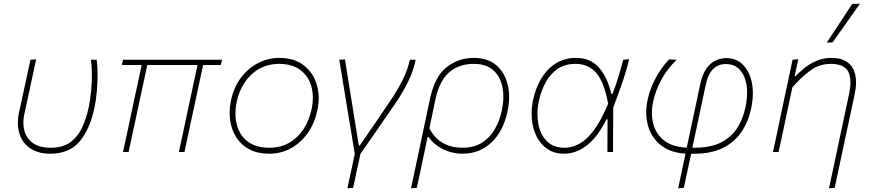

<svg xmlns="http://www.w3.org/2000/svg" viewBox="-20 -814 4672 1028"><path d="M250 9Q182 9 140 -21Q98 -51 83.5 -100.5Q75.5 -127.5 75.5 -157Q75.5 -182 81 -208.5Q85.5 -229 89.5 -247Q93.5 -265 97 -282.5Q109.5 -339 120.5 -389.8Q131.5 -440.5 143 -494L173.5 -496Q154 -405.5 137.5 -328.5Q121 -251.5 109.5 -199.5Q105 -178 105 -158Q105 -135.5 110.5 -114.5Q121 -74 155.5 -48.5Q190 -23 252 -23Q316 -23 356 -52Q396 -81 419.2 -130.2Q442.5 -179.5 455 -240Q463 -276.5 467.5 -322.5Q472 -368.5 472 -414Q472 -459.5 466.5 -494H497.5Q502.5 -459.5 502.5 -414.5Q502.5 -369 498.2 -321.8Q494 -274.5 485 -234Q461.5 -122.5 406.5 -56.8Q351.5 9 250 9Z M638.5 0Q650.5 -56.5 662.5 -110.5Q674 -164 686.5 -223L696.5 -271Q708 -324 718.5 -372Q728.5 -419.5 738.5 -466H632.5L638.5 -494H1168.5L1162.5 -466H1067.5L1008.5 -191Q999 -146 988.5 -97.5Q978 -49 967.5 0H937.5Q946 -38.5 957.5 -91.5Q968.5 -144.5 980.5 -200L1006 -319Q1019.5 -381.5 1037.5 -466H768.5L750.5 -381Q741 -338 730.5 -289L716.5 -223Q704 -164.5 692.2 -110.5Q680.5 -56.5 668.5 0Z M1421 9Q1359.5 9 1315.5 -14.2Q1271.5 -37.5 1245.8 -77.5Q1220 -117.5 1212.5 -168Q1209.5 -188.5 1209.5 -209.5Q1209.5 -240.5 1216 -273Q1231 -346.5 1270.2 -398.2Q1309.5 -450 1363 -477Q1416.5 -504 1475 -504Q1555 -504 1606 -464.5Q1657 -425 1676 -361Q1686.5 -326 1686.5 -288Q1686.5 -256 1679 -222Q1664.5 -154 1628 -102Q1591.5 -50 1538.5 -20.5Q1485.5 9 1421 9ZM1423 -23Q1484 -23 1530.2 -50.5Q1576.5 -78 1606.2 -124.5Q1636 -171 1648 -228Q1655 -261 1655 -291Q1655 -323 1647 -351.5Q1631.5 -406.5 1588 -439.2Q1544.5 -472 1475 -472Q1414.5 -472 1367.5 -445.2Q1320.5 -418.5 1289.8 -372Q1259 -325.5 1247 -267Q1240.5 -236 1240.5 -207Q1240.5 -175.5 1248 -147Q1262 -91 1305.5 -57Q1349 -23 1423 -23Z M1840 194Q1850 148.5 1859.5 104Q1869 59.5 1879.5 10.5Q1871.5 -40 1863.2 -89.8Q1855 -139.5 1847 -187L1832.5 -275Q1823.5 -330 1814.5 -384.8Q1805.5 -439.5 1796.5 -494L1827 -496Q1838.5 -423.5 1852.5 -336.2Q1866.5 -249 1879 -172L1901 -35H1906.5Q1948.5 -96.5 1989.5 -156Q2030 -215.5 2071 -276Q2108 -331 2135.2 -384.8Q2162.5 -438.5 2174.5 -494H2205.5Q2194 -435 2163.5 -373.5Q2133 -312 2097.5 -261Q2051 -194 2004.5 -126.5Q1957.5 -59 1910 9.5Q1899 59.5 1889.8 102.2Q1880.5 145 1870.5 192Z M2180.5 194Q2192.5 137.5 2204 84.5Q2215.5 31.5 2228 -28.5L2282.5 -286Q2307.5 -404 2371 -454Q2434.5 -504 2516.5 -504Q2592.5 -504 2638 -464Q2683.5 -424 2698.5 -359.5Q2706 -327.5 2706 -293.5Q2706 -258 2698 -220Q2675.5 -112 2611.5 -51.5Q2547.5 9 2456 9Q2400.5 9 2352 -15Q2303.5 -39 2275 -80H2269L2258.5 -28.5Q2246 31 2235 83.5Q2223.5 135.5 2211.5 192ZM2456 -23Q2516.5 -23 2559.2 -49.2Q2602 -75.5 2628.5 -121Q2655 -166.5 2667 -224Q2675 -262 2675 -296Q2675 -323 2670 -348Q2659 -404 2621.2 -438Q2583.5 -472 2516.5 -472Q2438 -472 2385.2 -427Q2332.5 -382 2311 -279.5L2279 -127Q2307.5 -72.5 2352.5 -47.8Q2397.5 -23 2456 -23Z M3000 9Q2949 9 2912.5 -15.2Q2876 -39.5 2854.5 -80.5Q2833 -121.5 2828 -173.5Q2826.5 -189.5 2826.5 -206Q2826.5 -242.5 2834.5 -280Q2848.5 -345 2879.2 -395.5Q2910 -446 2956.5 -475Q3003 -504 3063.5 -504Q3140.5 -504 3186 -453.2Q3231.5 -402.5 3253.5 -311.5H3259.5Q3280.5 -366.5 3293.8 -411.2Q3307 -456 3317 -494L3348.5 -497Q3333.5 -434 3311 -368.8Q3288.5 -303.5 3263.5 -239.5Q3262.5 -119.5 3262 0H3232Q3232.5 -45 3232.5 -89Q3232.5 -133 3233 -175H3227Q3181.5 -82.5 3123.8 -36.8Q3066 9 3000 9ZM3003 -23Q3071.5 -23 3128.8 -80.5Q3186 -138 3236 -259Q3214.5 -375.5 3172.5 -423.8Q3130.5 -472 3061.5 -472Q3004 -472 2964.5 -444.5Q2925 -417 2901 -372Q2877 -327 2865.5 -274.5Q2857.5 -238 2857.5 -203.5Q2857.5 -178 2862 -153.5Q2871.5 -96 2906.5 -59.5Q2941.5 -23 3003 -23Z M3611 194Q3621 148 3630.5 102.5Q3640 57 3650.5 8.5Q3569.5 4 3518.8 -36.2Q3468 -76.5 3450 -140Q3440 -174.5 3440 -212.5Q3440 -244 3447 -278Q3458.5 -332 3486.2 -387.8Q3514 -443.5 3562 -496L3602.5 -494Q3550.5 -442.5 3520 -385Q3489.5 -327.5 3477.5 -272Q3470.5 -239.5 3470.5 -209.5Q3470.5 -179.5 3477.5 -152Q3491.5 -96.5 3535.8 -61.8Q3580 -27 3657 -23.5L3729 -362.5Q3740.5 -416.5 3762.2 -447Q3784 -477.5 3811.8 -490.2Q3839.5 -503 3868 -503Q3923.5 -503 3958.8 -466.5Q3994 -430 4006 -369.5Q4011 -343.5 4011 -315Q4011 -277 4002 -234.5Q3987 -162.5 3949.8 -107.5Q3912.5 -52.5 3850.5 -21.8Q3788.5 9 3698.5 9H3680.5Q3670 58.5 3660.5 102.5Q3651 146 3641.5 192ZM3757.5 -354.5 3687 -23H3698.5Q3786 -23 3841.5 -51.8Q3897 -80.5 3927.8 -129.8Q3958.5 -179 3971.5 -240.5Q3980 -281.5 3980 -318Q3980 -338.5 3977.5 -357Q3969.5 -409 3941.5 -440Q3913.5 -471 3865.5 -471Q3825 -471 3797.8 -444Q3770.5 -417 3757.5 -354.5Z M4418.5 194Q4429 144.5 4443.5 78.5Q4457.5 12 4473 -62Q4486 -123.5 4500 -187.5Q4513.5 -251.5 4526.5 -313Q4533.5 -346 4533.5 -372.5Q4533.5 -408 4521 -431.5Q4499 -472 4428.5 -472Q4366.5 -472 4317 -435.2Q4267.5 -398.5 4222.5 -346L4196 -222Q4183 -160.5 4172 -108.5Q4160.5 -56.5 4148.5 0H4118.5Q4130.5 -56.5 4142 -109Q4153 -161 4165.5 -221L4176 -271Q4185.5 -315.5 4198 -373.5Q4210 -431 4223.5 -494L4254.5 -497L4234.5 -406H4239.5Q4256 -424.5 4284 -447.5Q4312 -470.5 4349.2 -487.2Q4386.5 -504 4430.5 -504Q4511.5 -504 4543.5 -453Q4563.5 -421 4563.5 -373.5Q4563.5 -344.5 4556 -310Q4545 -257.5 4535.8 -214Q4526.5 -170.5 4519.5 -139L4501 -52Q4488.5 7.5 4475.2 69Q4462 130.5 4449 192ZM4406.5 -586Q4441.5 -639 4475.5 -690.5Q4509.5 -742 4543 -793L4584 -794Q4547.5 -742 4511.2 -690.5Q4475 -639 4438 -587Z"/></svg>

Font: Heraclito Thin
Style: Italic
Weight: 100
Italic angle: -12°
Designer: Kostas Bartsokas (font) & Cristiano Sobral (main changes)
Foundry: Kostas Bartsokas (font) & Cristiano Sobral (main changes)
Version: Version 1.00;July 8, 2020;FontCreator 13.0.0.2655 64-bit